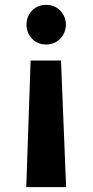

<svg xmlns="http://www.w3.org/2000/svg" viewBox="-20 -550 381 790"><path d="M170 -530Q205 -530 228 -506Q251 -482 251 -449Q251 -415 228 -391Q205 -367 170 -367Q134 -367 111.5 -391Q89 -415 89 -449Q89 -482 111.5 -506Q134 -530 170 -530ZM88 220 106 -301H231L252 220Z"/></svg>

Font: Be Vietnam Pro
Style: Bold
Weight: 700
Designer: Lam Bao, Tony Le, Vietanh Nguyen
Foundry: Yellow Type Foundry
Version: Version 1.002; ttfautohint (v1.8.3)